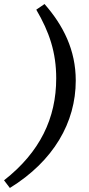

<svg xmlns="http://www.w3.org/2000/svg" viewBox="-41 -733 444 953"><path d="M180 -713 139 -685C204 -574 238 -473 238 -344C238 -147 158 22 -21 162L8 200C225 66 335 -125 335 -333C335 -485 273 -607 180 -713Z"/></svg>

Font: Source Serif Pro Semibold
Style: Italic
Weight: 600
Italic angle: -12°
Designer: Frank Grießhammer
Foundry: Adobe Systems Incorporated
Version: Version 3.001;hotconv 1.0.111;makeotfexe 2.5.65597